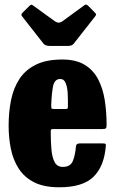

<svg xmlns="http://www.w3.org/2000/svg" viewBox="-20 -796 500 834"><path d="M17.5 -250Q17.5 -310 28.2 -362.2Q39 -414.5 65 -453.8Q91 -493 136.2 -515.2Q181.5 -537.5 251 -537.5Q310 -537.5 347.8 -514.5Q385.5 -491.5 406.2 -451.8Q427 -412 435 -361Q443 -310 443 -253Q443 -242 440 -238.8Q437 -235.5 425.5 -235.5H213Q203 -235.5 201.5 -232.5Q200 -229.5 200.5 -220.5Q200.5 -179.5 203.5 -145.8Q206.5 -112 217.5 -91.5Q228.5 -71 253 -71Q285.5 -71 296 -95.8Q306.5 -120.5 310 -161Q311 -173 326.5 -173H426.5Q436.5 -173 438.5 -170.8Q440.5 -168.5 439.5 -160.5Q432.5 -73.5 386 -28Q339.5 17.5 237.5 17.5Q171 17.5 128.2 -4.2Q85.5 -26 61.2 -63.8Q37 -101.5 27.2 -149.5Q17.5 -197.5 17.5 -250ZM216 -322.5H261.5Q272 -322.5 273.2 -324Q274.5 -325.5 275 -334.5Q275.5 -363.5 274 -390.8Q272.5 -418 265.2 -435.5Q258 -453 242 -453Q216 -453 210 -419.2Q204 -385.5 202.5 -339Q202.5 -329 203.2 -325.8Q204 -322.5 216 -322.5ZM168.5 -607 76 -725Q69 -732.5 78.5 -741.5L108 -770.5Q114.5 -776 116.8 -775.8Q119 -775.5 126 -770.5L218.5 -703.5Q235 -692 251 -703.5L345.5 -772.5Q351.5 -777 355.2 -775.8Q359 -774.5 364.5 -769.5L391 -742.5Q397 -736.5 397.5 -733.8Q398 -731 393 -724.5L300 -606Q293 -596.5 274 -596.5H195.5Q177 -596.5 168.5 -607Z"/></svg>

Font: Besley* Condensed Heavy
Style: Regular
Weight: 800
Width: 3
Designer: Owen Earl
Foundry: indestructible type*
Version: Version 3.000; ttfautohint (v1.8.3)